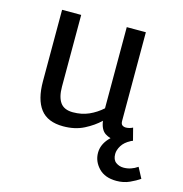

<svg xmlns="http://www.w3.org/2000/svg" viewBox="-108 -629 890 932"><g transform="rotate(15 337.0 -163.0)"><path d="M241 15Q162 15 126 -32.5Q90 -80 90 -171V-530H186V-170Q186 -117 205.5 -90Q225 -63 269 -63Q313 -63 349 -79Q385 -95 415 -122V-530H511V-85Q511 -69 518.5 -63.5Q526 -58 537 -58Q545 -58 554.5 -60.5Q564 -63 571 -67L587 -5Q571 2 552 8.5Q533 15 510 15Q476 15 451.5 -1Q427 -17 421 -61Q390 -31 345 -8Q300 15 241 15ZM559 204Q501 204 469.5 171Q438 138 438 95Q438 55 468.5 21Q499 -13 560 -33L576 0Q547 15 533.5 37Q520 59 520 79Q520 108 537 120.5Q554 133 576 133Q613 133 646 110L674 163Q654 177 624.5 190.5Q595 204 559 204Z"/></g></svg>

Font: Orienta
Style: Regular
Weight: 400
Designer: Eduardo Rodriguez Tunni
Foundry: Eduardo Rodriguez Tunni
Version: Version 1.002; ttfautohint (v1.8.4.7-5d5b);gftools[0.9.23]